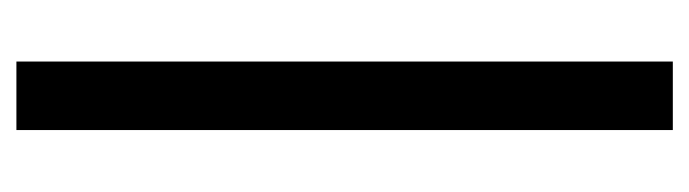

<svg xmlns="http://www.w3.org/2000/svg" viewBox="-323 -517 840 234"><g transform="rotate(90 97.0 -400.0)"><path d="M55 0V-800H138.5V0Z"/></g></svg>

Font: Big Shoulders
Style: Regular
Weight: 400
Designer: Patric King
Foundry: XO Type Co
Version: Version 2.002